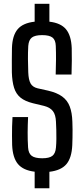

<svg xmlns="http://www.w3.org/2000/svg" viewBox="-20 -922 454 1036"><path d="M167 94V4.5Q105 -3 76.8 -37Q48.5 -71 45.5 -139Q45 -166 44.8 -190Q44.5 -214 45.2 -238.5Q46 -263 47.5 -290.5H131.5Q129.5 -247.5 129.2 -207.2Q129 -167 131.5 -126.5Q133.5 -94.5 151 -81.2Q168.5 -68 208 -68Q246 -68 262.8 -81.2Q279.5 -94.5 282 -126.5Q284 -148 284.2 -172Q284.5 -196 283.8 -220Q283 -244 282 -265Q280.5 -303 265.5 -322.5Q250.5 -342 218 -350.5L157.5 -365Q115 -375.5 90.8 -395.2Q66.5 -415 56 -448.2Q45.5 -481.5 44 -531.5Q43.5 -562.5 43.8 -595.5Q44 -628.5 44.5 -662.5Q46.5 -730 75 -764Q103.5 -798 167 -805V-901.5H246.5V-805Q308 -798 336.2 -764Q364.5 -730 367 -662Q368 -631.5 367.5 -595.2Q367 -559 366 -520H280.5Q282 -564 282.2 -601.2Q282.5 -638.5 281 -674Q280 -706.5 263 -719.5Q246 -732.5 207.5 -732.5Q169 -732.5 152 -719.5Q135 -706.5 132.5 -674Q130.5 -637.5 130.8 -603.2Q131 -569 132.5 -531.5Q134 -491.5 145 -471.8Q156 -452 183 -445.5L239 -433Q287 -422 315.2 -401.5Q343.5 -381 356.2 -347.8Q369 -314.5 370.5 -265Q371.5 -245.5 371.5 -223.5Q371.5 -201.5 371.2 -180Q371 -158.5 370 -139Q367 -70.5 338.5 -36.5Q310 -2.5 246.5 5V94Z"/></svg>

Font: Big Shoulders Text Thin Medium
Style: Regular
Weight: 500
Version: Version 2.002